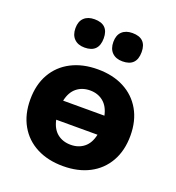

<svg xmlns="http://www.w3.org/2000/svg" viewBox="-134 -839 879 957"><g transform="rotate(20 305.5 -360.0)"><path d="M306 11Q226 11 166 -20Q106 -51 73 -109Q40 -167 40 -246Q40 -325 73 -382.5Q106 -440 166 -471Q226 -502 306 -502Q386 -502 445.5 -471Q505 -440 538 -382.5Q571 -325 571 -246Q571 -167 538 -109Q505 -51 445.5 -20Q386 11 306 11ZM406 -581Q371 -581 351 -601Q331 -621 331 -657Q331 -693 351 -712Q371 -731 406 -731Q481 -731 481 -657Q481 -581 406 -581ZM205 -581Q170 -581 150 -601Q130 -621 130 -657Q130 -693 150 -712Q170 -731 205 -731Q280 -731 280 -657Q280 -581 205 -581ZM306 -102Q347 -102 376 -125Q405 -148 415 -195H196Q206 -148 235 -125Q264 -102 306 -102ZM196 -296H415Q405 -343 376 -366.5Q347 -390 306 -390Q264 -390 235 -366.5Q206 -343 196 -296Z"/></g></svg>

Font: Chiron GoRound TC EB
Style: Regular
Weight: 700
Designer: Ryoko NISHIZUKA 西塚涼子 (kana, bopomofo & ideographs); Paul D. Hunt (Latin, Greek & Cyrillic); Sandoll Communications 산돌커뮤니
Foundry: Adobe
Version: Version 1.000;hotconv 1.1.1;makeotfexe 2.6.0